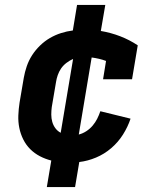

<svg xmlns="http://www.w3.org/2000/svg" viewBox="-20 -648 640 775"><path d="M169 107 187 0Q163 -6 141 -17.5Q119 -29 102 -46Q85 -63 74 -85Q63 -107 58 -131.5Q53 -156 54 -182Q55 -208 59 -234L76 -334Q80 -357 88 -380.5Q96 -404 109.5 -425Q123 -446 141.5 -464Q160 -482 181.5 -494.5Q203 -507 226.5 -514.5Q250 -522 274 -525L291 -628H405L387 -523Q428 -516 465.5 -501.5Q503 -487 536 -465L513 -328H396L408 -402Q395 -407 380 -410.5Q365 -414 350 -416L298 -105Q314 -109 328.5 -118.5Q343 -128 354 -141Q365 -154 372.5 -169Q380 -184 385 -199L507 -169Q496 -136 476.5 -105Q457 -74 429 -50Q401 -26 367.5 -12Q334 2 300 6L283 107ZM225 -112 275 -410Q261 -404 248 -394Q235 -384 226.5 -371.5Q218 -359 213 -344.5Q208 -330 206 -316L189 -216Q187 -201 187 -185.5Q187 -170 191 -156Q195 -142 203.5 -130.5Q212 -119 225 -112Z"/></svg>

Font: Iosevka HT Extrabold Extended
Style: Italic
Weight: 800
Width: 7
Italic angle: -9°
Monospace: yes
Designer: Belleve Invis
Foundry: Belleve Invis
Version: Version 32.3.0; ttfautohint (v1.8.4)